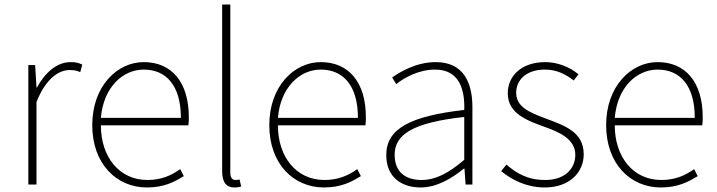

<svg xmlns="http://www.w3.org/2000/svg" viewBox="-20 -814 3162 847"><path d="M105 0H141V-364C182 -468 240 -505 287 -505C308 -505 317 -503 334 -496L343 -529C325 -538 310 -540 292 -540C229 -540 178 -492 143 -428H141L135 -527H105Z M628 13C706 13 751 -13 791 -37L775 -68C735 -39 690 -20 630 -20C506 -20 425 -122 425 -261H811C813 -275 813 -286 813 -297C813 -453 736 -540 614 -540C497 -540 387 -434 387 -262C387 -90 495 13 628 13ZM425 -294C436 -427 520 -507 614 -507C713 -507 778 -437 778 -294Z M1014 13C1029 13 1035 11 1044 9L1037 -22C1026 -20 1022 -20 1018 -20C1004 -20 996 -31 996 -53V-794H960V-59C960 -8 980 13 1014 13Z M1409 13C1487 13 1532 -13 1572 -37L1556 -68C1516 -39 1471 -20 1411 -20C1287 -20 1206 -122 1206 -261H1592C1594 -275 1594 -286 1594 -297C1594 -453 1517 -540 1395 -540C1278 -540 1168 -434 1168 -262C1168 -90 1276 13 1409 13ZM1206 -294C1217 -427 1301 -507 1395 -507C1494 -507 1559 -437 1559 -294Z M1836 13C1906 13 1972 -26 2026 -70H2029L2034 0H2064V-341C2064 -448 2026 -540 1902 -540C1816 -540 1743 -496 1710 -472L1728 -443C1762 -470 1825 -507 1900 -507C2009 -507 2031 -414 2028 -329C1791 -302 1684 -247 1684 -130C1684 -30 1754 13 1836 13ZM1839 -20C1775 -20 1721 -50 1721 -131C1721 -220 1799 -273 2028 -298V-109C1959 -50 1902 -20 1839 -20Z M2383 13C2494 13 2555 -55 2555 -133C2555 -236 2464 -262 2380 -294C2317 -318 2257 -342 2257 -405C2257 -457 2297 -507 2384 -507C2439 -507 2476 -485 2511 -459L2532 -486C2495 -518 2439 -540 2386 -540C2277 -540 2220 -476 2220 -403C2220 -312 2306 -282 2386 -253C2448 -231 2518 -200 2518 -131C2518 -71 2473 -20 2385 -20C2307 -20 2258 -50 2214 -88L2191 -59C2238 -20 2304 13 2383 13Z M2895 13C2973 13 3018 -13 3058 -37L3042 -68C3002 -39 2957 -20 2897 -20C2773 -20 2692 -122 2692 -261H3078C3080 -275 3080 -286 3080 -297C3080 -453 3003 -540 2881 -540C2764 -540 2654 -434 2654 -262C2654 -90 2762 13 2895 13ZM2692 -294C2703 -427 2787 -507 2881 -507C2980 -507 3045 -437 3045 -294Z"/></svg>

Font: Harano Aji Gothic ExtraLight
Style: Regular
Weight: 250
Foundry: Masamichi Hosoda
Version: HaranoAjiGothic-ExtraLight version 20230610;ttx 4.39.4